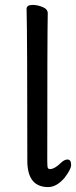

<svg xmlns="http://www.w3.org/2000/svg" viewBox="-20 -733 309 780"><path d="M176 27Q93 27 91 -75Q91 -590 88 -697Q88 -713 113 -713Q132 -713 153 -704.5Q174 -696 174 -679Q172 -590 172 -78Q172 -53 175 -49.5Q178 -46 184 -46Q203 -47 228 -72Q242 -85 254 -85Q269 -85 269 -63Q269 -45 241 -9Q209 27 176 27Z"/></svg>

Font: LXGW WenKai Lite Medium
Style: Regular
Weight: 500
Designer: LXGW / Fontworks Inc.
Foundry: LXGW / Fontworks Inc.
Version: Version 1.511; March 25, 2025